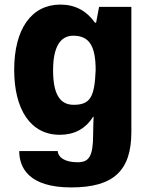

<svg xmlns="http://www.w3.org/2000/svg" viewBox="-20 -579 667 839"><path d="M291 240C475 240 554 168 554 -2V-549H413L400 -480H395C358 -532 308 -559 244 -559C118 -559 42 -453 42 -274C42 -100 114 10 241 10C304 10 353 -15 387 -69H389C388 -41 387 -13 387 7C387 105 369 130 319 130C262 130 234 108 232 81H64C64 153 105 240 291 240ZM302 -121C238 -121 212 -174 212 -272C212 -373 243 -423 300 -423C371 -423 398 -377 398 -272C393 -159 377 -121 302 -121Z"/></svg>

Font: Kathrein 85 Heavy
Style: Regular
Weight: 900
Designer: Lazydogs Typefoundry, based on Open Sans by Ascender Corporation
Foundry: Lazydogs Typefoundry
Version: Version 1.003;PS 001.003;hotconv 1.0.88;makeotf.lib2.5.64775